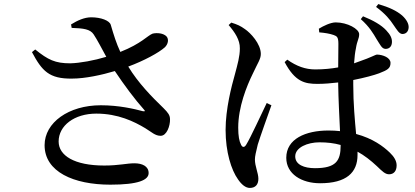

<svg xmlns="http://www.w3.org/2000/svg" viewBox="-20 -864 2040 943"><path d="M335 -478C398 -478 481 -496 544 -515C590 -446 643 -375 686 -327C695 -318 692 -316 681 -318C640 -329 565 -347 475 -347C317 -347 199 -262 199 -151C199 -20 342 43 522 43C660 43 710 20 710 -14C710 -48 678 -62 640 -62C603 -62 564 -51 492 -51C345 -51 268 -100 268 -169C268 -247 345 -306 453 -306C560 -306 639 -267 694 -234C725 -215 742 -197 769 -197C799 -197 816 -246 815 -278C815 -298 806 -310 783 -333C726 -388 659 -456 610 -537C688 -566 760 -605 790 -632C806 -648 810 -671 798 -685C783 -701 752 -704 730 -699C705 -690 675 -650 571 -609C551 -652 539 -691 524 -742C518 -763 476 -779 428 -779C395 -779 361 -764 329 -744L332 -727C390 -725 423 -721 440 -695C458 -668 480 -625 502 -585C443 -567 372 -554 325 -553C251 -553 216 -570 153 -621L137 -608C186 -516 221 -476 335 -478Z M1872 -624C1889 -623 1904 -633 1905 -656C1906 -675 1898 -693 1877 -715C1853 -741 1813 -764 1763 -784L1752 -770C1794 -733 1813 -700 1830 -671C1847 -645 1855 -625 1872 -624ZM1207 59C1234 59 1249 43 1249 14C1249 -14 1232 -47 1232 -81C1232 -96 1237 -117 1246 -154C1257 -190 1294 -294 1313 -347L1290 -358C1265 -307 1211 -188 1189 -153C1180 -138 1170 -140 1164 -153C1155 -170 1150 -196 1150 -237C1150 -338 1191 -440 1222 -503C1246 -555 1261 -574 1261 -599C1261 -649 1210 -703 1183 -721C1161 -737 1145 -744 1116 -753L1103 -741C1133 -706 1159 -668 1158 -626C1158 -587 1147 -549 1134 -500C1117 -440 1088 -329 1088 -226C1088 -117 1116 -29 1149 17C1166 42 1186 59 1207 59ZM1956 -697C1975 -697 1986 -710 1987 -729C1988 -746 1978 -767 1955 -788C1928 -811 1892 -828 1838 -844L1827 -830C1873 -796 1896 -767 1913 -741C1930 -717 1940 -698 1956 -697ZM1539 -452C1572 -452 1607 -455 1641 -459V-451C1642 -376 1647 -286 1650 -220C1632 -222 1613 -223 1593 -223C1481 -223 1386 -182 1386 -89C1386 -9 1462 36 1552 36C1681 36 1736 -16 1736 -103V-119C1769 -101 1800 -77 1831 -48C1858 -22 1872 -8 1891 -8C1914 -8 1928 -24 1928 -52C1928 -73 1916 -94 1895 -114C1863 -145 1811 -184 1729 -206C1723 -272 1715 -355 1715 -449V-471C1771 -482 1818 -495 1842 -504C1883 -520 1898 -528 1898 -555C1898 -581 1861 -595 1832 -596C1824 -596 1803 -582 1744 -562L1719 -553C1721 -583 1724 -608 1728 -626C1734 -666 1744 -673 1744 -696C1744 -722 1686 -754 1629 -754C1604 -754 1569 -737 1546 -723L1548 -705C1574 -703 1599 -699 1619 -692C1635 -686 1642 -682 1642 -648L1641 -533C1608 -527 1570 -523 1528 -523C1480 -523 1436 -539 1391 -571L1378 -559C1429 -463 1476 -452 1539 -452ZM1653 -152V-149C1653 -75 1631 -38 1527 -38C1474 -38 1430 -55 1430 -96C1430 -140 1491 -165 1549 -165C1587 -165 1621 -161 1653 -152Z"/></svg>

Font: GenKiMin2 TW SB
Style: Regular
Weight: 600
Version: Version 2.100;PS 2.1;hotconv 16.6.51;makeotf.lib2.5.65220 DE